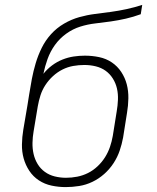

<svg xmlns="http://www.w3.org/2000/svg" viewBox="-20 -755 640 783"><path d="M248 8Q219 8 190.5 2Q162 -4 138.5 -19.5Q115 -35 99.5 -58.5Q84 -82 76.5 -109Q69 -136 69.5 -166Q70 -196 75 -226L92 -326Q94 -337 95.5 -348Q97 -359 99 -370Q104 -402 110 -433.5Q116 -465 125.5 -497Q135 -529 150 -559.5Q165 -590 188 -615.5Q211 -641 241 -658.5Q271 -676 303 -685Q335 -694 367 -698Q399 -702 432 -706.5Q465 -711 497 -718Q529 -725 560 -735L554 -697Q524 -686 493.5 -679Q463 -672 431.5 -667.5Q400 -663 369 -659.5Q338 -656 307.5 -646.5Q277 -637 250 -617.5Q223 -598 204 -571.5Q185 -545 174 -514.5Q163 -484 157 -454Q172 -473 192 -488Q212 -503 234.5 -512Q257 -521 280 -524.5Q303 -528 326 -528Q356 -528 384.5 -522Q413 -516 436 -500.5Q459 -485 474.5 -461.5Q490 -438 497 -411Q504 -384 503.5 -354Q503 -324 498 -295L482 -194Q477 -167 468 -140.5Q459 -114 443 -89.5Q427 -65 405 -45.5Q383 -26 357 -13.5Q331 -1 303 3.5Q275 8 248 8ZM249 -30Q272 -30 295 -34.5Q318 -39 339 -49.5Q360 -60 378 -77Q396 -94 408.5 -114Q421 -134 428.5 -156Q436 -178 440 -201L456 -301Q460 -324 461 -348Q462 -372 457 -394Q452 -416 440 -435Q428 -454 410.5 -466.5Q393 -479 370.5 -484.5Q348 -490 324 -490Q301 -490 278.5 -486Q256 -482 235 -471.5Q214 -461 196 -444.5Q178 -428 165 -408Q152 -388 145 -366Q138 -344 134 -321L117 -219Q113 -196 112.5 -172.5Q112 -149 117 -127Q122 -105 133.5 -86Q145 -67 163 -54Q181 -41 203.5 -35.5Q226 -30 249 -30Z"/></svg>

Font: Iosevka Slab XLtExObl
Style: Regular
Weight: 200
Width: 7
Italic angle: -9°
Monospace: yes
Designer: Belleve Invis
Foundry: Belleve Invis
Version: Version 11.1.1; ttfautohint (v1.8.3)